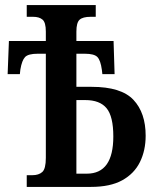

<svg xmlns="http://www.w3.org/2000/svg" viewBox="-20 -734 611 754"><path d="M85 0V-46H107Q132 -46 146 -58.5Q160 -71 160 -114V-523H128Q91 -523 78.5 -510Q66 -497 60 -461L58 -443H10L15 -573H160V-610Q160 -646 147 -657Q134 -668 110 -668H85V-714H356V-668H336Q305 -668 292.5 -656.5Q280 -645 280 -610V-573H426L430 -443H382L380 -460Q375 -497 362.5 -510Q350 -523 313 -523H280V-393H340Q456 -393 504 -342Q552 -291 552 -201Q552 -143 529.5 -97.5Q507 -52 460 -26Q413 0 337 0ZM321 -52Q425 -52 425 -198Q425 -277 398.5 -309Q372 -341 315 -341H280V-52Z"/></svg>

Font: Noto Serif ExtraCondensed SemiBold
Style: Regular
Weight: 600
Width: 2
Designer: Monotype Design Team
Foundry: Monotype Imaging Inc.
Version: Version 2.015; ttfautohint (v1.8.4.7-5d5b)